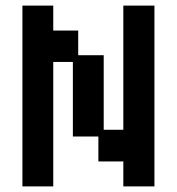

<svg xmlns="http://www.w3.org/2000/svg" viewBox="-20 -653 632 685"><path d="M60 12V-633H170V-544H259V-456H350V-190H420V-633H531V12H420V-77H331V-166H240V-432H170V12Z"/></svg>

Font: Pixelify Sans Medium
Style: Regular
Weight: 500
Designer: Stefie Justprince
Foundry: Typecalism Foundryline
Version: Version 1.000;February 13, 2025;FontCreator 15.0.0.3015 64-b